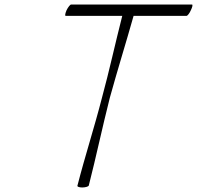

<svg xmlns="http://www.w3.org/2000/svg" viewBox="-20 -820 870 848"><path d="M270 -750H520C489 -629 463 -508 430 -387C397 -258 355 -129 322 0C320 4 329 8 343 8C357 8 370 4 372 0C405 -129 432 -258 465 -388C498 -508 536 -629 570 -750H804C808 -750 817 -761 823 -775C830 -789 832 -800 828 -800H294C290 -800 281 -789 274 -775C268 -761 266 -750 270 -750Z"/></svg>

Font: Nupuram Thin Italic
Style: Regular
Weight: 100
Designer: Santhosh Thottingal (santhosh.thottingal@gmail.com)
Foundry: SMC
Version: Version 1.000